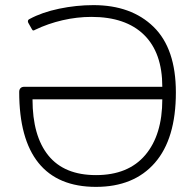

<svg xmlns="http://www.w3.org/2000/svg" viewBox="-20 -715 762 750"><path d="M55 -356Q55 -365 60 -370.5Q65 -376 75 -376H614Q614 -509 542.5 -579Q471 -649 337 -649Q281 -649 224.5 -636Q168 -623 118 -599Q113 -596 110 -596Q107 -596 104 -602L91 -625Q89 -628 89 -632Q89 -638 96 -641Q144 -667 211 -681Q278 -695 345 -695Q493 -695 580 -610Q667 -525 667 -354Q667 -173 585 -79Q503 15 355 15Q206 15 130.5 -78.5Q55 -172 55 -356ZM614 -327H107Q107 -184 169 -107.5Q231 -31 355 -31Q481 -31 547.5 -109.5Q614 -188 614 -327Z"/></svg>

Font: Mitr ExtraLight
Style: Regular
Weight: 275
Designer: Thanarat Vachiruckul
Foundry: Cadson Demak Co.,Ltd.
Version: Version 1.001